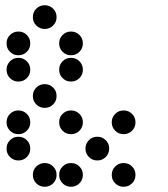

<svg xmlns="http://www.w3.org/2000/svg" viewBox="-20 -715 640 730"><path d="M149 -695Q131 -695 118 -682Q105 -669 105 -651V-649Q105 -631 118 -618Q131 -605 149 -605H151Q169 -605 182 -618Q195 -631 195 -649V-651Q195 -669 182 -682Q169 -695 151 -695ZM49 -595Q31 -595 18 -582Q5 -569 5 -551V-549Q5 -531 18 -518Q31 -505 49 -505H51Q69 -505 82 -518Q95 -531 95 -549V-551Q95 -569 82 -582Q69 -595 51 -595ZM249 -595Q231 -595 218 -582Q205 -569 205 -551V-549Q205 -531 218 -518Q231 -505 249 -505H251Q269 -505 282 -518Q295 -531 295 -549V-551Q295 -569 282 -582Q269 -595 251 -595ZM49 -495Q31 -495 18 -482Q5 -469 5 -451V-449Q5 -431 18 -418Q31 -405 49 -405H51Q69 -405 82 -418Q95 -431 95 -449V-451Q95 -469 82 -482Q69 -495 51 -495ZM249 -495Q231 -495 218 -482Q205 -469 205 -451V-449Q205 -431 218 -418Q231 -405 249 -405H251Q269 -405 282 -418Q295 -431 295 -449V-451Q295 -469 282 -482Q269 -495 251 -495ZM149 -395Q131 -395 118 -382Q105 -369 105 -351V-349Q105 -331 118 -318Q131 -305 149 -305H151Q169 -305 182 -318Q195 -331 195 -349V-351Q195 -369 182 -382Q169 -395 151 -395ZM49 -295Q31 -295 18 -282Q5 -269 5 -251V-249Q5 -231 18 -218Q31 -205 49 -205H51Q69 -205 82 -218Q95 -231 95 -249V-251Q95 -269 82 -282Q69 -295 51 -295ZM249 -295Q231 -295 218 -282Q205 -269 205 -251V-249Q205 -231 218 -218Q231 -205 249 -205H251Q269 -205 282 -218Q295 -231 295 -249V-251Q295 -269 282 -282Q269 -295 251 -295ZM449 -295Q431 -295 418 -282Q405 -269 405 -251V-249Q405 -231 418 -218Q431 -205 449 -205H451Q469 -205 482 -218Q495 -231 495 -249V-251Q495 -269 482 -282Q469 -295 451 -295ZM49 -195Q31 -195 18 -182Q5 -169 5 -151V-149Q5 -131 18 -118Q31 -105 49 -105H51Q69 -105 82 -118Q95 -131 95 -149V-151Q95 -169 82 -182Q69 -195 51 -195ZM349 -195Q331 -195 318 -182Q305 -169 305 -151V-149Q305 -131 318 -118Q331 -105 349 -105H351Q369 -105 382 -118Q395 -131 395 -149V-151Q395 -169 382 -182Q369 -195 351 -195ZM149 -95Q131 -95 118 -82Q105 -69 105 -51V-49Q105 -31 118 -18Q131 -5 149 -5H151Q169 -5 182 -18Q195 -31 195 -49V-51Q195 -69 182 -82Q169 -95 151 -95ZM249 -95Q231 -95 218 -82Q205 -69 205 -51V-49Q205 -31 218 -18Q231 -5 249 -5H251Q269 -5 282 -18Q295 -31 295 -49V-51Q295 -69 282 -82Q269 -95 251 -95ZM449 -95Q431 -95 418 -82Q405 -69 405 -51V-49Q405 -31 418 -18Q431 -5 449 -5H451Q469 -5 482 -18Q495 -31 495 -49V-51Q495 -69 482 -82Q469 -95 451 -95Z"/></svg>

Font: Doto Rounded Black
Style: Regular
Weight: 900
Monospace: yes
Version: Version 1.000